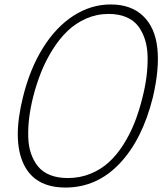

<svg xmlns="http://www.w3.org/2000/svg" viewBox="-20 -840 738 870"><path d="M626 -399.9Q638.2 -448.2 643.8 -492.4Q649.4 -536.6 648.9 -580.1Q648.4 -623.5 637.7 -658.4Q627 -693.4 607.2 -720.2Q587.4 -747.1 553 -762Q518.6 -776.9 472.2 -776.9Q418.5 -776.9 370.6 -755.9Q322.8 -734.9 285.9 -699.5Q249 -664.1 218.3 -615Q187.5 -565.9 166.3 -512.7Q145 -459.5 129.9 -399.9Q117.7 -350.6 112.3 -306.4Q106.9 -262.2 107.9 -220.2Q108.9 -178.2 120.4 -144.8Q131.8 -111.3 152.3 -85.9Q172.9 -60.5 207 -46.9Q241.2 -33.2 287.1 -33.2Q341.8 -33.2 389.4 -52.5Q437 -71.8 473.1 -104.7Q509.3 -137.7 539.3 -185.1Q569.3 -232.4 590.1 -285.2Q610.8 -337.9 626 -399.9ZM672.9 -399.9Q625 -207 521.7 -98.6Q418.5 9.8 276.9 9.8Q136.2 9.8 86.2 -98.6Q36.1 -207 84 -399.9Q115.2 -526.9 173.8 -621.6Q232.4 -716.3 312 -768.1Q391.6 -819.8 481.9 -819.8Q573.7 -819.8 628.2 -767.8Q682.6 -715.8 692.9 -622.6Q703.1 -529.3 672.9 -399.9Z"/></svg>

Font: Sinkin Sans 200 X Light Italic
Style: Regular
Weight: 200
Italic angle: -112°
Designer: Keith Bates
Foundry: K-Type
Version: Sinkin Sans (version 1.0)  by Keith Bates   •   © 2014   www